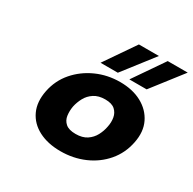

<svg xmlns="http://www.w3.org/2000/svg" viewBox="-149 -818 987 981"><g transform="rotate(30 344.0 -327.5)"><path d="M325 9Q250 9 196 -19Q142 -47 118 -98.5Q94 -150 108 -220Q122 -289 166.5 -340.5Q211 -392 275.5 -421Q340 -450 414 -450Q488 -450 541.5 -421Q595 -392 620 -340.5Q645 -289 631 -220Q617 -150 573 -98.5Q529 -47 464.5 -19Q400 9 325 9ZM348 -106Q388 -106 413.5 -123Q439 -140 453 -166.5Q467 -193 472 -221Q478 -249 473.5 -275Q469 -301 450 -318Q431 -335 392 -335Q353 -335 327 -318Q301 -301 287 -275Q273 -249 267 -221Q262 -193 265.5 -166.5Q269 -140 288.5 -123Q308 -106 348 -106ZM277 -485 400 -664H518L379 -485ZM447 -485 570 -664H688L549 -485Z"/></g></svg>

Font: Teachers
Style: Italic
Weight: 400
Italic angle: -11°
Designer: Alfredo Marco Pradil, Chank Diesel
Version: Version 1.001